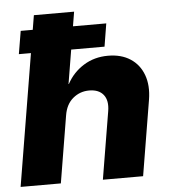

<svg xmlns="http://www.w3.org/2000/svg" viewBox="-52 -775 722 822"><g transform="rotate(-5 309.0 -364.0)"><path d="M224.1 -288.6 176.3 0H3.4L124 -727.5H296.9L246.1 -420.9H247.6Q273.4 -469.2 319.6 -498Q365.7 -526.9 424.8 -526.9Q481.4 -526.9 520.5 -501.5Q559.6 -476.1 576.4 -430.4Q593.3 -384.8 583.5 -324.2L529.8 0H356.9L405.3 -291Q412.6 -335.9 392.8 -360.8Q373 -385.7 331.5 -385.7Q292 -385.7 262 -360.8Q231.9 -335.9 224.1 -288.6ZM45.4 -566.9 62 -665.5H429.7L413.6 -566.9Z"/></g></svg>

Font: Inter Display Extra Bold
Style: Italic
Weight: 800
Italic angle: -9.39999°
Designer: Rasmus Andersson
Foundry: rsms
Version: Version 4.000;git-4fc901f